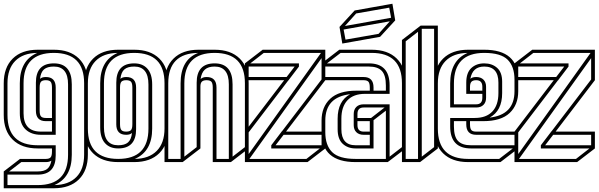

<svg xmlns="http://www.w3.org/2000/svg" viewBox="-20 -867 3202 1027"><path d="M106 -422V-261Q106 -163 199 -163H258V-219H225Q172 -219 172 -275V-425Q172 -528 268 -528Q364 -528 364 -416V-39Q364 83 271 123Q347 122 388.5 80Q430 38 430 -40V-422Q430 -584 268 -584Q106 -584 106 -422ZM225 -236H258V-398Q258 -422 250.5 -430Q243 -438 225 -438Q207 -438 199.5 -430Q192 -422 192 -398V-276Q192 -252 199.5 -244Q207 -236 225 -236ZM225 0H94L29 50H182Q215 50 232 37Q249 24 255 -8Q244 0 225 0ZM0 140V50L87 -17H225Q243 -17 250.5 -25Q258 -33 258 -57V-73H182Q96 -73 48 -120Q0 -167 0 -252V-421Q0 -506 48 -553.5Q96 -601 182 -601H268Q354 -601 402 -554Q450 -507 450 -422V-40Q450 45 402 92.5Q354 140 268 140ZM199 -146Q147 -146 116.5 -175Q86 -204 86 -261V-422Q86 -544 179 -584Q103 -583 61.5 -541Q20 -499 20 -421V-252Q20 -90 182 -90H278V-36Q278 67 182 67H20V123H182Q344 123 344 -39V-416Q344 -511 268 -511Q233 -511 215.5 -496Q198 -481 194 -445Q204 -455 225 -455Q278 -455 278 -399V-146Z M612 0Q526 0 478 -47Q430 -94 430 -179V-421Q430 -506 478 -553.5Q526 -601 612 -601H697H698Q784 -601 832 -554Q880 -507 880 -422V-180Q880 -95 832 -47.5Q784 0 698 0H613ZM622 -203Q622 -179 629.5 -171Q637 -163 655 -163Q673 -163 680.5 -171Q688 -179 688 -203V-398Q688 -422 680.5 -430Q673 -438 655 -438Q637 -438 629.5 -430Q622 -422 622 -398ZM612 -73Q567 -73 541.5 -101.5Q516 -130 516 -186V-422Q516 -544 609 -584Q533 -583 491.5 -541Q450 -499 450 -421V-179Q450 -17 612 -17Q774 -17 774 -179V-415Q774 -511 698 -511Q663 -511 645.5 -496Q628 -481 624 -445Q634 -455 655 -455Q708 -455 708 -399V-176Q708 -73 612 -73ZM655 -146Q602 -146 602 -202V-425Q602 -528 698 -528Q743 -528 768.5 -499.5Q794 -471 794 -415V-179Q794 -57 701 -17Q777 -18 818.5 -60Q860 -102 860 -180V-422Q860 -584 698 -584Q536 -584 536 -422V-186Q536 -90 612 -90Q647 -90 664.5 -105Q682 -120 686 -156Q676 -146 655 -146Z M860 0V-421Q860 -506 908 -553.5Q956 -601 1042 -601H1128Q1214 -601 1262 -554Q1310 -507 1310 -422V-73L1215 0H1118V-398Q1118 -422 1110.5 -430Q1103 -438 1085 -438Q1068 -438 1060 -430.5Q1052 -423 1052 -404V-73L957 0ZM880 -421V-17H946V-421Q946 -548 1040 -584Q880 -582 880 -421ZM1224 -416V-29L1290 -80V-422Q1290 -584 1128 -584Q966 -584 966 -421V-29L1032 -80V-425Q1032 -528 1128 -528Q1224 -528 1224 -416ZM1138 -399V-17H1204V-416Q1204 -511 1128 -511Q1094 -511 1076 -495Q1058 -479 1053 -444Q1064 -455 1085 -455Q1138 -455 1138 -399Z M1290 0V-163L1500 -438H1290V-528L1385 -601H1720V-438L1510 -163H1720V-73L1625 0ZM1525 -438H1523L1310 -159V-43L1697 -584H1391L1319 -528H1579V-511L1525 -440ZM1431 -73V-90L1485 -161V-163H1487L1700 -442V-556L1314 -17H1619L1691 -73ZM1310 -455H1513L1556 -511H1310ZM1454 -90H1700V-146H1497Z M1811 -634 1796 -723 1877 -811 2068 -845 2079 -847 2094 -758 2013 -670 1822 -636ZM1885 -795 1825 -728 2072 -772 2062 -826ZM1818 -709 1828 -655 2005 -686 2065 -753ZM1925 -146Q1900 -146 1886 -160Q1872 -174 1872 -198V-257Q1872 -281 1886 -295Q1900 -309 1925 -309H2064V-29L2130 -80V-422Q2130 -584 1968 -584H1802L1729 -528H1953Q2064 -528 2064 -410V-365H1933Q1871 -365 1838.5 -330.5Q1806 -296 1806 -232V-176Q1806 -90 1882 -90H1958V-146ZM1978 -399V-382H2044V-410Q2044 -465 2022 -488Q2000 -511 1953 -511H1720V-455H1925Q1978 -455 1978 -399ZM1892 -257V-236H1965L2037 -292H1925Q1892 -292 1892 -257ZM1925 -163H1958V-219H1892V-198Q1892 -163 1925 -163ZM1882 -73Q1840 -73 1813 -98Q1786 -123 1786 -176V-232Q1786 -327 1853 -363Q1720 -348 1720 -222V-160Q1720 -90 1756.5 -53.5Q1793 -17 1882 -17H2044V-275L1978 -224V-73ZM1882 0Q1700 0 1700 -160V-222Q1700 -295 1746 -338.5Q1792 -382 1887 -382H1922H1933H1958V-398Q1958 -422 1950.5 -430Q1943 -438 1925 -438H1700V-528L1795 -601H1968Q2054 -601 2102 -554Q2150 -507 2150 -422V-73L2054 0Z M2130 0V-653L2230 -730H2322V-73L2227 0ZM2302 -80V-713H2236V-29ZM2150 -646V-17H2216V-697Z M2484 0Q2398 0 2350 -47Q2302 -94 2302 -179V-421Q2302 -506 2350 -553.5Q2398 -601 2484 -601H2569H2570Q2752 -601 2752 -441V-379Q2752 -306 2706 -262.5Q2660 -219 2565 -219H2530H2519H2494V-203Q2494 -179 2501.5 -171Q2509 -163 2527 -163H2752V-73L2657 0ZM2494 -401V-382H2560V-403Q2560 -438 2527 -438Q2510 -438 2502 -430Q2494 -422 2494 -401ZM2527 -146Q2474 -146 2474 -202V-219H2408V-191Q2408 -136 2430 -113Q2452 -90 2499 -90H2732V-146ZM2474 -365V-425Q2474 -478 2501 -503Q2528 -528 2570 -528Q2612 -528 2639 -504Q2666 -480 2666 -430V-369Q2666 -274 2599 -238Q2732 -253 2732 -379V-441Q2732 -511 2695.5 -547.5Q2659 -584 2570 -584Q2408 -584 2408 -421V-309H2527Q2560 -309 2560 -344V-365ZM2499 -73Q2388 -73 2388 -191V-236H2519Q2581 -236 2613.5 -270.5Q2646 -305 2646 -369V-425Q2646 -511 2570 -511Q2507 -511 2496 -445Q2505 -455 2527 -455Q2552 -455 2566 -441Q2580 -427 2580 -403V-344Q2580 -320 2566 -306Q2552 -292 2527 -292H2388V-421Q2388 -544 2481 -584Q2405 -583 2363.5 -541Q2322 -499 2322 -421V-179Q2322 -17 2484 -17H2650L2723 -73Z M2732 0V-163L2942 -438H2732V-528L2827 -601H3162V-438L2952 -163H3162V-73L3067 0ZM2967 -438H2965L2752 -159V-43L3139 -584H2833L2761 -528H3021V-511L2967 -440ZM2873 -73V-90L2927 -161V-163H2929L3142 -442V-556L2756 -17H3061L3133 -73ZM2752 -455H2955L2998 -511H2752ZM2896 -90H3142V-146H2939Z"/></svg>

Font: Imposible
Style: Regular
Weight: 400
Designer: Rodrigo Fuenzalida
Foundry: fragTYPE
Version: Version 1.000